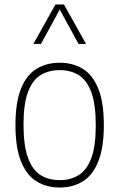

<svg xmlns="http://www.w3.org/2000/svg" viewBox="-20 -828 532 857"><path d="M246.5 9Q187.5 9 143 -18.5Q98.5 -46 73.8 -107.5Q49 -169 49 -270Q49 -370.5 73.5 -431.8Q98 -493 142.5 -520.5Q187 -548 246.5 -548Q305.5 -548 349.8 -520.8Q394 -493.5 418.8 -432.2Q443.5 -371 443.5 -270Q443.5 -169.5 419 -108Q394.5 -46.5 350.2 -18.8Q306 9 246.5 9ZM246.5 -24Q295.5 -24 331.5 -46.5Q367.5 -69 387.5 -122.2Q407.5 -175.5 407.5 -268.5Q407.5 -362.5 387.5 -416.5Q367.5 -470.5 331.5 -492.8Q295.5 -515 246.5 -515Q197.5 -515 161.2 -492.8Q125 -470.5 105 -417.5Q85 -364.5 85 -272Q85 -177.5 105 -123.2Q125 -69 161.2 -46.5Q197.5 -24 246.5 -24ZM129 -632 227.5 -808H265.5L364 -632H330.5L246.5 -785.5L163 -632Z"/></svg>

Font: Encode Sans SemiCondensed SemiCondensed Thin
Style: Regular
Weight: 100
Width: 4
Designer: Multiple Designers
Foundry: Impallari Type
Version: Version 3.000; ttfautohint (v1.8.3) -l 8 -r 50 -G 200 -x 14 